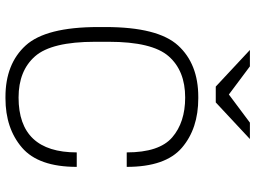

<svg xmlns="http://www.w3.org/2000/svg" viewBox="-136 -789 935 703"><g transform="rotate(90 331.5 -437.5)"><path d="M591 -434H538Q538 -553 483 -600.5Q428 -648 337 -648Q239 -648 186 -587.5Q133 -527 133 -368V-318Q133 -159 186 -98.5Q239 -38 337 -38Q538 -38 538 -251H591Q591 -111 520.5 -50.5Q450 10 340 10H335Q214 10 146.5 -64Q79 -138 79 -330V-356Q79 -548 146.5 -622Q214 -696 335 -696H340Q451 -696 521 -636Q591 -576 591 -434ZM326 -808 429 -885H489L355 -760H297L163 -885H223Z"/></g></svg>

Font: Chivo Thin
Style: Regular
Weight: 100
Designer: Hector Gatti
Foundry: Omnibus-Type
Version: Version 1.007